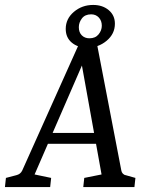

<svg xmlns="http://www.w3.org/2000/svg" viewBox="-32 -757 598 777"><path d="M152 -219H384L395 -175H134ZM459 -67Q460 -60 465 -54.5Q470 -49 477 -48L516 -37L512 0H305L309 -37L379 -51L291 -539H320L108 -51L175 -37L171 0H-12L-8 -37L34 -48Q51 -52 58 -67L284 -571H362ZM321 -564Q283 -564 258.5 -584.5Q234 -605 234 -640Q234 -681 267 -709Q300 -737 345 -737Q383 -737 408 -716Q433 -695 433 -661Q433 -620 399.5 -592Q366 -564 321 -564ZM330 -602Q354 -602 367 -618Q380 -634 380 -653Q380 -673 368 -686Q356 -699 337 -699Q312 -699 299.5 -682.5Q287 -666 287 -647Q287 -626 299 -614Q311 -602 330 -602Z"/></svg>

Font: Rasa
Style: Italic
Weight: 400
Italic angle: -7.10001°
Designer: Anna Giedrys (Yrsa+Rasa design), David Brezina (Yrsa art-direction, Rasa art-direction, design)
Foundry: Rosetta Type Foundry
Version: Version 2.004